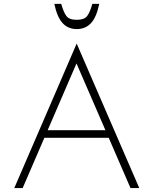

<svg xmlns="http://www.w3.org/2000/svg" viewBox="-20 -954 779 974"><path d="M52.5 0 369 -733 686.5 0H642L349.5 -675L380 -660L95 0ZM171 -255 186.5 -293.5H553L568.5 -255ZM369.5 -806.5Q325.5 -806.5 297.8 -836.5Q270 -866.5 255.5 -934.5H290.5Q302.5 -892 316.8 -872.8Q331 -853.5 369.5 -853.5Q408 -853.5 422.2 -872.8Q436.5 -892 448.5 -934.5H483.5Q469.5 -866.5 441.5 -836.5Q413.5 -806.5 369.5 -806.5Z"/></svg>

Font: Russolo 10pt ExtraLight
Style: Regular
Weight: 200
Designer: Micah Stupak-Hahn
Version: Version 1.000